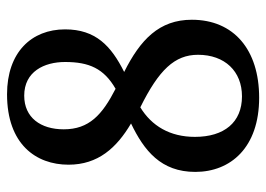

<svg xmlns="http://www.w3.org/2000/svg" viewBox="-128 -636 774 559"><g transform="rotate(-90 259.5 -357.0)"><path d="M254 10C394 10 481 -64 481 -186C481 -281 423 -336 329 -383C405 -421 453 -466 453 -555C453 -653 386 -724 264 -724C119 -724 59 -640 59 -545C59 -459 108 -405 179 -363C100 -325 38 -276 38 -176C38 -73 109 10 254 10ZM280 -408C204 -447 162 -485 162 -559C162 -626 196 -674 260 -674C330 -674 358 -616 358 -555C358 -485 339 -442 280 -408ZM258 -40C182 -40 140 -92 140 -177C140 -250 172 -303 226 -336C335 -282 379 -236 379 -168C379 -90 331 -40 258 -40Z"/></g></svg>

Font: Noto Serif Hebrew SemiCondensed Medium
Style: Regular
Weight: 500
Width: 4
Designer: Monotype Design Team
Foundry: Monotype Imaging Inc.
Version: Version 2.004